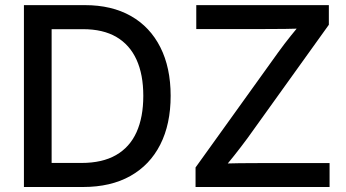

<svg xmlns="http://www.w3.org/2000/svg" viewBox="-20 -748 1386 768"><path d="M312 0H132.3V-96.2H305.7Q389.2 -96.2 444.1 -127.7Q499 -159.2 526.1 -219.2Q553.2 -279.3 553.2 -364.7Q553.2 -449.7 526.1 -509.3Q499 -568.8 445.6 -600.1Q392.1 -631.3 312 -631.3H128.4V-727.5H319.3Q426.8 -727.5 503.4 -684.1Q580.1 -640.6 621.3 -559.1Q662.6 -477.5 662.6 -364.7Q662.6 -251.5 621.1 -169.7Q579.6 -87.9 501.2 -43.9Q422.9 0 312 0ZM186.5 -727.5V0H75.7V-727.5ZM762.2 0V-78.1L1092.8 -538.6Q1116.7 -571.8 1143.8 -605.5Q1170.9 -639.2 1198.2 -671.9L1209.5 -635.3Q1164.6 -632.8 1119.4 -632.3Q1074.2 -631.8 1028.8 -631.8H765.1V-727.5H1295.4V-648.9L970.7 -196.3Q944.8 -161.1 916.7 -125.7Q888.7 -90.3 859.9 -55.7L848.1 -92.3Q893.6 -94.7 938.7 -95.2Q983.9 -95.7 1028.8 -95.7H1298.3V0Z"/></svg>

Font: Inter 20pt Medium
Style: Regular
Weight: 500
Version: Version 4.001;git-66647c0bb